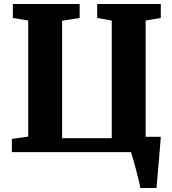

<svg xmlns="http://www.w3.org/2000/svg" viewBox="-20 -763 864 963"><path d="M683.5 180Q681.5 165.5 675.2 139.2Q669 113 661.2 84.2Q653.5 55.5 646.8 32.2Q640 9 637 0H39.5V-66L121.5 -78V-660L44.5 -673V-743H379.5V-673L291.5 -659V-70H540.5V-660L467.5 -673V-743H786.5V-673L710.5 -660V-77H786.5Q785.5 -64.5 783.5 -38.2Q781.5 -12 778.8 20.8Q776 53.5 773 85.8Q770 118 768 143.5Q766 169 765 180Z"/></svg>

Font: Merriweather Black
Style: Regular
Weight: 900
Designer: Eben Sorkin
Foundry: Eben Sorkin
Version: Version 2.200;gftools[0.9.31]